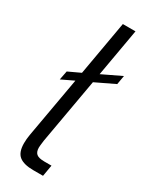

<svg xmlns="http://www.w3.org/2000/svg" viewBox="-199 -809 679 855"><g transform="rotate(30 140.0 -381.5)"><path d="M174 -472 115 -138Q111 -108 111 -100Q111 -78 122.5 -68Q134 -58 164 -58H200L190 0H140Q91 0 67.5 -18.5Q44 -37 44 -84Q44 -105 48 -128L103 -439L40 -409L49 -455L111 -484L160 -763H225L182 -518L280 -565L272 -519Z"/></g></svg>

Font: Open Sauce Sans Light Italic
Style: Regular
Weight: 300
Italic angle: -10°
Designer: Alfredo Marco Pradil
Foundry: Creative Sauce Fz LLC
Version: Version 1.477